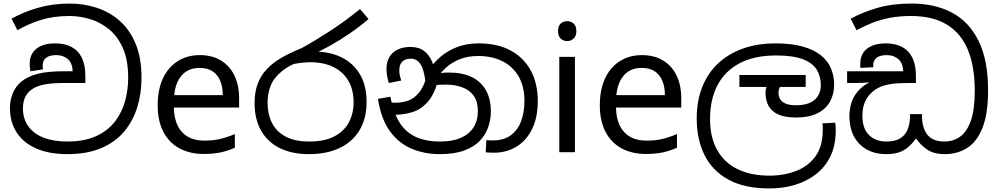

<svg xmlns="http://www.w3.org/2000/svg" viewBox="-20 -856 5619 1080"><path d="M358 11Q257 11 184.5 -20.5Q112 -52 74 -110.5Q36 -169 36 -248Q36 -292 51.5 -330.5Q67 -369 99 -396Q133 -425 189 -440Q245 -455 333 -455H389Q387 -502 361 -524Q335 -546 296 -546Q259 -546 239.5 -531Q220 -516 220 -487Q220 -482 220.5 -476.5Q221 -471 222 -466L151 -455Q150 -463 148.5 -473Q147 -483 147 -496Q147 -553 185.5 -582.5Q224 -612 291 -612Q345 -612 383 -591.5Q421 -571 440.5 -530.5Q460 -490 460 -430V-389H330Q282 -389 248 -384Q214 -379 191 -370Q168 -361 151 -347Q128 -328 118.5 -302.5Q109 -277 109 -246Q109 -188 139 -146Q169 -104 224.5 -82Q280 -60 358 -60Q457 -60 523.5 -91.5Q590 -123 629 -175.5Q668 -228 684.5 -291Q701 -354 701 -418Q701 -519 671 -586Q641 -653 592 -692.5Q543 -732 485 -749Q427 -766 371 -766Q281 -766 210.5 -744Q140 -722 78 -686L45 -751Q113 -789 195 -812.5Q277 -836 372 -836Q451 -836 523.5 -812.5Q596 -789 653 -739Q710 -689 743 -609.5Q776 -530 776 -418Q776 -330 752 -252.5Q728 -175 678 -115.5Q628 -56 548.5 -22.5Q469 11 358 11Z M1104 -546Q1173 -546 1222.5 -516Q1272 -486 1298.5 -431.5Q1325 -377 1325 -304V-251H958Q960 -160 1004.5 -112.5Q1049 -65 1129 -65Q1180 -65 1219.5 -74.5Q1259 -84 1301 -102V-25Q1260 -7 1220 1.5Q1180 10 1125 10Q1049 10 990.5 -21Q932 -52 899.5 -113.5Q867 -175 867 -264Q867 -352 896.5 -415Q926 -478 979.5 -512Q1033 -546 1104 -546ZM1103 -474Q1040 -474 1003.5 -433.5Q967 -393 960 -321H1233Q1233 -367 1219 -401Q1205 -435 1176.5 -454.5Q1148 -474 1103 -474Z M1718 11Q1622 11 1553.5 -23Q1485 -57 1448.5 -121.5Q1412 -186 1412 -277Q1412 -339 1430 -386Q1448 -433 1482.5 -469Q1517 -505 1566.5 -533Q1616 -561 1678 -586Q1754 -628 1838.5 -683Q1923 -738 2005 -805L2053 -749Q2002 -705 1946 -667Q1890 -629 1836.5 -599Q1783 -569 1738 -550L1696 -521Q1611 -493 1565 -455Q1519 -417 1502 -372.5Q1485 -328 1485 -279Q1485 -215 1509.5 -165.5Q1534 -116 1586 -88Q1638 -60 1719 -60Q1806 -60 1861 -89Q1916 -118 1942.5 -168Q1969 -218 1969 -281Q1969 -352 1939 -402.5Q1909 -453 1854.5 -479.5Q1800 -506 1725 -506Q1705 -506 1681.5 -503.5Q1658 -501 1634.5 -496.5Q1611 -492 1590 -485L1665 -555Q1682 -562 1702 -564Q1722 -566 1749 -566Q1834 -566 1900 -534Q1966 -502 2004 -439Q2042 -376 2042 -283Q2042 -190 2002.5 -124Q1963 -58 1890.5 -23.5Q1818 11 1718 11Z M2454 11Q2369 11 2296.5 -19Q2224 -49 2174 -117Q2124 -185 2106 -300L2176 -312Q2192 -224 2226.5 -168.5Q2261 -113 2317.5 -86.5Q2374 -60 2456 -60Q2525 -60 2572 -80.5Q2619 -101 2643.5 -139.5Q2668 -178 2668 -231Q2668 -285 2644.5 -317.5Q2621 -350 2580 -365Q2539 -380 2488 -380Q2454 -380 2428 -377.5Q2402 -375 2376 -368L2381 -420Q2400 -429 2430 -438.5Q2460 -448 2506 -448Q2580 -448 2632.5 -423Q2685 -398 2713 -349Q2741 -300 2741 -229Q2741 -185 2726.5 -142Q2712 -99 2679.5 -64.5Q2647 -30 2591.5 -9.5Q2536 11 2454 11ZM2759 3Q2746 3 2735.5 2.5Q2725 2 2712 1L2716 -68Q2722 -67 2733.5 -66.5Q2745 -66 2750 -66Q2815 -66 2854.5 -96Q2894 -126 2912 -176.5Q2930 -227 2930 -288Q2930 -370 2897 -426.5Q2864 -483 2805.5 -512Q2747 -541 2670 -541Q2612 -541 2567.5 -523.5Q2523 -506 2490 -476.5Q2457 -447 2433 -410L2441 -392Q2419 -317 2381.5 -277.5Q2344 -238 2295.5 -224Q2247 -210 2191 -210Q2181 -210 2165.5 -212.5Q2150 -215 2138 -221L2139 -286Q2153 -282 2171.5 -280Q2190 -278 2202 -278Q2239 -278 2273.5 -289Q2308 -300 2337 -335Q2366 -370 2385 -443L2395 -467Q2420 -504 2458.5 -537Q2497 -570 2550.5 -591Q2604 -612 2672 -612Q2780 -612 2854 -571Q2928 -530 2966.5 -457.5Q3005 -385 3005 -289Q3005 -193 2972 -128Q2939 -63 2883.5 -30Q2828 3 2759 3ZM2288 -592Q2337 -592 2366.5 -568.5Q2396 -545 2410.5 -509Q2425 -473 2428 -434L2373 -398Q2369 -432 2360.5 -461Q2352 -490 2335 -508Q2318 -526 2289 -526Q2261 -526 2243.5 -510Q2226 -494 2226 -459Q2226 -443 2229.5 -429.5Q2233 -416 2237 -403L2167 -389Q2161 -409 2157.5 -429.5Q2154 -450 2154 -467Q2154 -508 2170.5 -535.5Q2187 -563 2217.5 -577.5Q2248 -592 2288 -592Z M3214 -536V0H3126V-536ZM3171 -737Q3191 -737 3206.5 -723.5Q3222 -710 3222 -681Q3222 -653 3206.5 -639Q3191 -625 3171 -625Q3149 -625 3134 -639Q3119 -653 3119 -681Q3119 -710 3134 -723.5Q3149 -737 3171 -737Z M3591 -546Q3660 -546 3709.5 -516Q3759 -486 3785.5 -431.5Q3812 -377 3812 -304V-251H3445Q3447 -160 3491.5 -112.5Q3536 -65 3616 -65Q3667 -65 3706.5 -74.5Q3746 -84 3788 -102V-25Q3747 -7 3707 1.5Q3667 10 3612 10Q3536 10 3477.5 -21Q3419 -52 3386.5 -113.5Q3354 -175 3354 -264Q3354 -352 3383.5 -415Q3413 -478 3466.5 -512Q3520 -546 3591 -546ZM3590 -474Q3527 -474 3490.5 -433.5Q3454 -393 3447 -321H3720Q3720 -367 3706 -401Q3692 -435 3663.5 -454.5Q3635 -474 3590 -474Z M4309 204Q4167 204 4076.5 154Q3986 104 3942.5 15.5Q3899 -73 3899 -189Q3899 -287 3929.5 -365Q3960 -443 4018 -498Q4076 -553 4158 -582.5Q4240 -612 4343 -612Q4433 -612 4496 -594Q4559 -576 4598 -544.5Q4637 -513 4654.5 -470.5Q4672 -428 4672 -379Q4672 -326 4648.5 -284Q4625 -242 4577.5 -218.5Q4530 -195 4459 -195Q4394 -195 4356 -213Q4318 -231 4302 -262.5Q4286 -294 4286 -333Q4286 -349 4291 -365.5Q4296 -382 4303 -396L4346 -374L4304 -367H4139V-434H4512V-367H4331L4392 -398Q4376 -383 4367.5 -367.5Q4359 -352 4359 -334Q4359 -316 4367.5 -300Q4376 -284 4397.5 -274Q4419 -264 4458 -264Q4526 -264 4561.5 -294Q4597 -324 4597 -378Q4597 -426 4574.5 -463.5Q4552 -501 4497 -522.5Q4442 -544 4346 -544Q4222 -544 4139 -499.5Q4056 -455 4015 -375Q3974 -295 3974 -187Q3974 -83 4014.5 -11.5Q4055 60 4130 96Q4205 132 4307 132Q4390 132 4458.5 105.5Q4527 79 4567.5 22.5Q4608 -34 4608 -124Q4608 -129 4608 -141Q4608 -153 4606 -162L4678 -166Q4680 -155 4680.5 -144.5Q4681 -134 4681 -123Q4681 -38 4651 23.5Q4621 85 4568.5 125Q4516 165 4449.5 184.5Q4383 204 4309 204Z M5295 11Q5233 11 5195.5 -14.5Q5158 -40 5133 -77Q5113 -50 5090.5 -30Q5068 -10 5038 0.5Q5008 11 4963 11Q4904 11 4857.5 -14Q4811 -39 4784.5 -87Q4758 -135 4758 -204Q4758 -246 4771.5 -284.5Q4785 -323 4816.5 -354.5Q4848 -386 4900 -406L4902 -397Q4868 -391 4831 -390Q4794 -389 4765 -389H4745V-455H5061Q5058 -502 5032.5 -524Q5007 -546 4969 -546Q4930 -546 4911 -531Q4892 -516 4892 -489Q4892 -487 4892 -484Q4892 -481 4893 -478L4820 -474Q4819 -479 4819 -485.5Q4819 -492 4819 -496Q4819 -553 4857.5 -582.5Q4896 -612 4963 -612Q5017 -612 5055 -591.5Q5093 -571 5112.5 -530.5Q5132 -490 5132 -430V-389H5097Q5062 -389 5025 -387Q4988 -385 4953 -375Q4918 -365 4888 -340Q4862 -318 4846.5 -285Q4831 -252 4831 -204Q4831 -134 4867.5 -97Q4904 -60 4965 -60Q5003 -60 5028.5 -70.5Q5054 -81 5069.5 -100.5Q5085 -120 5092 -147.5Q5099 -175 5099 -208V-214H5166V-208Q5166 -176 5172.5 -149Q5179 -122 5193.5 -102Q5208 -82 5232.5 -71Q5257 -60 5293 -60Q5341 -60 5379.5 -86.5Q5418 -113 5440.5 -175.5Q5463 -238 5463 -345Q5463 -483 5424 -576.5Q5385 -670 5305.5 -718Q5226 -766 5104 -766Q5040 -766 4987 -756Q4934 -746 4888 -728Q4842 -710 4798 -686L4765 -751Q4836 -789 4918.5 -812.5Q5001 -836 5107 -836Q5240 -836 5336.5 -784Q5433 -732 5485.5 -624Q5538 -516 5538 -348Q5538 -216 5506.5 -137Q5475 -58 5420 -23.5Q5365 11 5295 11Z"/></svg>

Font: sinhala15
Style: Book
Weight: 400
Designer: Jelle Bosma - Monotype Design Team
Foundry: Monotype Imaging Inc.
Version: Version 2.003